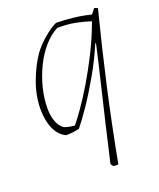

<svg xmlns="http://www.w3.org/2000/svg" viewBox="-126 -539 676 817"><g transform="rotate(-20 212.0 -130.5)"><path d="M248 200Q241 195 237 187Q255 108 276 18.5Q297 -71 318 -158Q339 -245 355 -317L352 -318Q324 -252 288.5 -190Q253 -128 219.5 -78.5Q186 -29 162 0Q149 3 134.5 5Q120 7 102 7Q71 -7 54 -44Q37 -81 37 -133Q37 -194 59.5 -255Q82 -316 113 -361Q133 -388 157 -409.5Q181 -431 201 -444Q221 -457 228 -457Q259 -457 300 -452.5Q341 -448 381 -438L399 -461L414 -455Q373 -295 337 -135.5Q301 24 268 200ZM151 -19Q166 -37 193 -75Q220 -113 251.5 -165.5Q283 -218 314.5 -280.5Q346 -343 371 -411Q342 -421 304 -428.5Q266 -436 222 -435Q188 -417 159.5 -384Q131 -351 110 -307.5Q89 -264 77.5 -217.5Q66 -171 66 -127Q66 -96 74.5 -70.5Q83 -45 102 -30Q109 -26 123.5 -23Q138 -20 151 -19Z"/></g></svg>

Font: Labrada ExtraLight
Style: Italic
Weight: 200
Italic angle: -7°
Designer: Mercedes Jáuregui
Foundry: Omnibus-Type Team
Version: Version 1.000; ttfautohint (v1.8.4.7-5d5b)